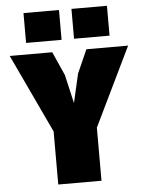

<svg xmlns="http://www.w3.org/2000/svg" viewBox="-60 -965 771 1013"><g transform="rotate(-5 325.0 -458.5)"><path d="M207 -281 11 -698H236L292 -573L327 -421L362 -574L417 -698H638L436 -281V0H207ZM357 -917H545V-759H357ZM103 -917H291V-759H103Z"/></g></svg>

Font: Azeret Mono Black
Style: Regular
Weight: 900
Designer: Martin Vácha
Foundry: Displaay
Version: Version 1.000; Glyphs 3.0.3, build 3074